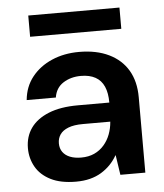

<svg xmlns="http://www.w3.org/2000/svg" viewBox="-50 -717 661 774"><g transform="rotate(-5 280.0 -330.0)"><path d="M227 12Q165 12 124.5 -8.5Q84 -29 64.5 -63.5Q45 -98 45 -139Q45 -186 69.5 -220.5Q94 -255 142 -274.5Q190 -294 261 -294H388Q388 -333 376.5 -359Q365 -385 341.5 -398Q318 -411 283 -411Q242 -411 211.5 -391.5Q181 -372 175 -333H57Q62 -387 93 -426Q124 -465 173.5 -486.5Q223 -508 284 -508Q354 -508 404.5 -483.5Q455 -459 481.5 -414Q508 -369 508 -305V0H407L395 -80H394Q382 -59 366 -42.5Q350 -26 329.5 -13.5Q309 -1 283.5 5.5Q258 12 227 12ZM256 -83Q286 -83 309 -93.5Q332 -104 348.5 -123Q365 -142 374 -166Q383 -190 385 -216V-217H274Q238 -217 215 -208Q192 -199 181.5 -183.5Q171 -168 171 -148Q171 -127 181.5 -112.5Q192 -98 211 -90.5Q230 -83 256 -83ZM93 -586V-672H462V-586Z"/></g></svg>

Font: DM Sans 28pt SemiBold
Style: Regular
Weight: 600
Version: Version 4.004;gftools[0.9.30]